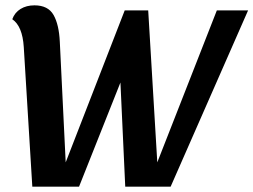

<svg xmlns="http://www.w3.org/2000/svg" viewBox="-20 -699 949 719"><path d="M26 -627Q35 -652 57 -665.5Q79 -679 109 -679Q160 -679 180.5 -643Q201 -607 204 -542L226 -91L447 -660H535L569 -91L792 -660H909L619 0H449L431 -390L276 0H101L69 -523Q64 -601 26 -627Z"/></svg>

Font: Sansita Medium Italic
Style: Regular
Weight: 500
Italic angle: -11°
Designer: Pablo Cosgaya
Foundry: Omnibus-Type
Version: Version 1.006